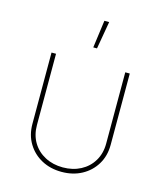

<svg xmlns="http://www.w3.org/2000/svg" viewBox="-113 -834 789 926"><g transform="rotate(15 281.5 -371.5)"><path d="M281.7 7.8Q225.6 7.8 181.6 -15.9Q137.7 -39.6 112.1 -81.8Q86.4 -124 86.4 -179.7V-535.6H108.9V-179.7Q108.9 -130.4 131.3 -93Q153.8 -55.7 193.1 -35.2Q232.4 -14.6 281.7 -14.6Q331.5 -14.6 370.6 -35.2Q409.7 -55.7 432.1 -93Q454.6 -130.4 454.6 -179.7V-535.6H477.1V-179.7Q477.1 -124 451.4 -81.8Q425.8 -39.6 381.8 -15.9Q337.9 7.8 281.7 7.8ZM274.4 -611.8 293 -749.5H316.9L293 -611.8Z"/></g></svg>

Font: Inter 20pt Thin
Style: Regular
Weight: 250
Version: Version 4.001;git-66647c0bb